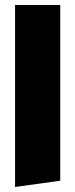

<svg xmlns="http://www.w3.org/2000/svg" viewBox="-20 -595 300 765"><path d="M40 -575H220V125L40 150Z"/></svg>

Font: Protest Guerrilla
Style: Regular
Weight: 400
Designer: Octavio Pardo
Foundry: Ashler Design
Version: Version 2.005; ttfautohint (v1.8.4.7-5d5b)